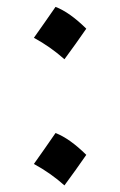

<svg xmlns="http://www.w3.org/2000/svg" viewBox="-20 -628 355 567"><path d="M144 -607.7Q185.9 -591.6 234.8 -543.3Q219.2 -520.7 203.3 -498.4Q187.5 -476.1 170.3 -453Q129.5 -489.5 80.1 -516.4Q96.7 -540 112.3 -562.1Q127.9 -584.1 144 -607.7ZM144 -235.2Q185.9 -219 234.8 -170.7Q219.2 -148.1 203.3 -125.9Q187.5 -103.6 170.3 -80.5Q129.5 -117 80.1 -143.8Q96.7 -167.5 112.3 -189.5Q127.9 -211.5 144 -235.2Z"/></svg>

Font: Pinar-DS2-FD Medium
Style: Regular
Weight: 500
Designer: Amin Abedi
Version: Version 3.000